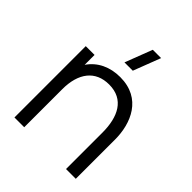

<svg xmlns="http://www.w3.org/2000/svg" viewBox="-217 -904 1028 1028"><g transform="rotate(45 297.0 -390.0)"><path d="M277.5 -625H340.5L400 -780H337ZM143.5 0V-288C143.5 -410 199.5 -483.5 303.5 -483.5C416.5 -483.5 460 -394.5 460 -275.5V0H534V-297C534 -418.5 479.5 -553.5 317.5 -553.5C240 -553.5 176 -523.5 136 -465V-540H69.5V0Z"/></g></svg>

Font: Manrope
Style: Regular
Weight: 400
Designer: Mikhail Sharanda
Foundry: Mikhail Sharanda
Version: Version 4.505